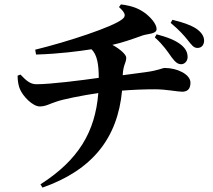

<svg xmlns="http://www.w3.org/2000/svg" viewBox="-20 -803 970 873"><path d="M804 -511C820 -511 833 -526 833 -543C833 -563 826 -580 805 -598C779 -620 738 -635 692 -647L684 -633C724 -597 743 -567 760 -543C776 -522 787 -511 804 -511ZM878 -585C899 -585 908 -602 908 -618C908 -639 895 -657 872 -673C845 -690 813 -701 764 -713L756 -699C795 -666 816 -643 834 -620C852 -598 860 -585 878 -585ZM140 -577 144 -555C249 -558 338 -570 396 -579C422 -554 429 -509 429 -449C352 -438 211 -420 146 -420C120 -420 102 -433 73 -464L60 -459C60 -433 65 -410 71 -397C84 -366 128 -319 161 -319C188 -319 208 -332 234 -340C266 -352 354 -369 427 -380C413 -202 335 -74 164 35L173 50C401 -30 515 -176 535 -391C585 -395 636 -397 684 -397C737 -397 786 -386 808 -386C830 -386 846 -396 846 -427C846 -465 786 -494 729 -494C718 -494 702 -483 643 -475L538 -461C540 -510 554 -516 554 -541C554 -554 528 -579 491 -599C536 -609 576 -623 629 -642C653 -650 692 -648 692 -671C692 -695 663 -726 639 -744C612 -763 585 -776 530 -783L521 -771C553 -742 553 -729 535 -715C493 -681 291 -614 140 -577Z"/></svg>

Font: GenRyuMin2 TW B
Style: Regular
Weight: 700
Version: Version 2.100;PS 2.1;hotconv 16.6.51;makeotf.lib2.5.65220 DE